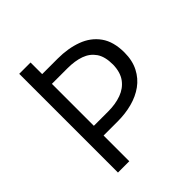

<svg xmlns="http://www.w3.org/2000/svg" viewBox="-186 -807 935 935"><g transform="rotate(-45 281.0 -340.0)"><path d="M278 -600Q349 -600 406 -579Q463 -558 496 -512Q529 -466 529 -391Q529 -336 508 -295Q487 -254 451 -228Q415 -202 368 -189.5Q321 -177 267 -177H171V0H93V-680H171V-600ZM270 -244Q320 -244 360 -258.5Q400 -273 423.5 -305Q447 -337 448 -389Q448 -444 426.5 -475Q405 -506 367.5 -519.5Q330 -533 278 -533H171V-244Z"/></g></svg>

Font: Catamaran Thin
Style: Regular
Weight: 400
Version: Version 2.000